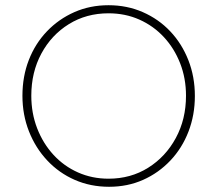

<svg xmlns="http://www.w3.org/2000/svg" viewBox="-20 -706 833 736"><path d="M398 10Q327 10 266.5 -16.5Q206 -43 161 -91Q116 -139 91 -202.5Q66 -266 66 -339Q66 -413 90.5 -476Q115 -539 160 -586Q205 -633 265 -659.5Q325 -686 396 -686Q467 -686 527.5 -659.5Q588 -633 632.5 -586Q677 -539 702 -475.5Q727 -412 727 -338Q727 -265 702.5 -201.5Q678 -138 633 -90.5Q588 -43 528.5 -16.5Q469 10 398 10ZM396 -21Q481 -21 548 -63Q615 -105 654 -177Q693 -249 693 -339Q693 -406 670.5 -463.5Q648 -521 608 -564Q568 -607 514 -631Q460 -655 396 -655Q311 -655 244 -613.5Q177 -572 138.5 -500.5Q100 -429 100 -339Q100 -272 122.5 -214Q145 -156 185 -112.5Q225 -69 279 -45Q333 -21 396 -21Z"/></svg>

Font: Outfit Thin Thin
Style: Regular
Weight: 250
Version: Version 1.100;gftools[0.9.27]